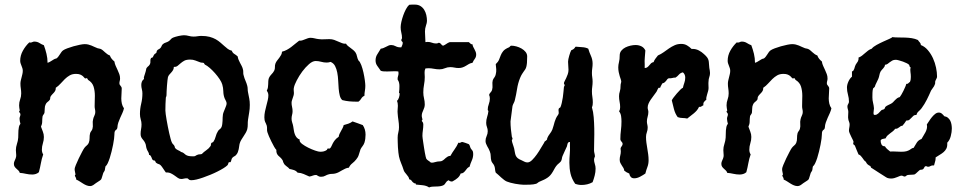

<svg xmlns="http://www.w3.org/2000/svg" viewBox="-20 -756 4213 844"><path d="M524.9 -279.8Q522.5 -269 517.8 -258.8Q513.2 -248.5 508.5 -238.3Q503.9 -228 500.2 -217.5Q496.6 -207 496.1 -195.8Q495.1 -189.5 493.2 -187.7Q491.2 -186 488.8 -184.1Q486.3 -182.1 484.6 -178.2Q482.9 -174.3 482.9 -164.1Q482.9 -157.7 481.4 -146Q480 -134.3 477.1 -119.9Q474.1 -105.5 470.5 -90.1Q466.8 -74.7 462.4 -61.3Q458 -47.9 453.4 -38.1Q448.7 -28.3 443.8 -24.9Q442.4 -21 442.1 -16.8Q441.9 -12.7 440.9 -8.8Q439.9 -4.9 437.7 -2Q435.5 1 434.1 3.9Q429.7 16.6 428.5 22.2Q427.2 27.8 425.5 31Q423.8 34.2 418.9 37.6Q414.1 41 401.9 48.8Q397.5 52.7 390.1 57.4Q382.8 62 377 62Q368.2 62 360.4 58.8Q352.5 55.7 345.2 51Q337.9 46.4 330.3 41.5Q322.8 36.6 314.9 33.2V30.8Q314.9 26.9 312 22.5Q309.1 18.1 309.1 14.2L312 11.2Q311 4.9 309.6 -1Q308.1 -6.8 308.1 -13.2Q308.1 -17.6 313.5 -31Q318.8 -44.4 326.2 -59.6Q333.5 -74.7 340.6 -88.1Q347.7 -101.6 351.1 -106Q355.5 -111.8 361.3 -116.5Q367.2 -121.1 370.1 -127.9Q374 -137.7 373.8 -148.9Q373.5 -160.2 376 -169.9Q377.4 -175.3 380.9 -179.4Q384.3 -183.6 386.2 -189Q389.2 -199.7 387.9 -210.4Q386.7 -221.2 389.2 -231Q390.6 -238.8 394.8 -247.1Q398.9 -255.4 398.9 -263.2Q398.9 -270 397.5 -276.1Q396 -282.2 396 -289.1Q396 -301.3 396.5 -312.5Q397 -323.7 397 -335Q397 -356.9 391.4 -375.2Q385.7 -393.6 367.2 -404.8L362.8 -412.1Q361.3 -413.1 359.9 -412.1Q358.4 -411.1 356 -411.1Q353 -411.1 350.8 -414.3Q348.6 -417.5 344.5 -421.1Q340.3 -424.8 333.3 -428Q326.2 -431.2 314 -431.2Q297.9 -431.2 286.4 -424.6Q274.9 -418 265.1 -408.4Q255.4 -398.9 246.1 -388.4Q236.8 -377.9 225.1 -370.1Q225.6 -362.8 223.1 -357.9Q220.7 -353 217 -348.9Q213.4 -344.7 209.2 -340.6Q205.1 -336.4 202.1 -331.1Q200.7 -328.1 200.7 -324.5Q200.7 -320.8 199.2 -317.9Q195.3 -312 189.2 -307.9Q183.1 -303.7 180.2 -295.9Q176.8 -288.6 176.8 -280Q176.8 -271.5 175.8 -264.2Q175.8 -260.3 174.6 -257.8Q173.3 -255.4 171.9 -253.2Q170.4 -251 168.9 -249Q167.5 -247.1 167 -244.1Q165.5 -232.9 165.5 -221.7Q165.5 -210.4 160.2 -199.2Q164.1 -188 168.5 -177Q172.9 -166 172.9 -153.8Q172.9 -139.6 168.5 -126Q164.1 -112.3 164.1 -98.1Q164.1 -85.9 169.9 -77.1Q163.1 -58.1 159.7 -38.3Q156.2 -18.6 150.9 1Q145 6.3 137.2 8.8Q129.4 11.2 122.1 11.2Q107.9 11.2 94.2 8.1Q80.6 4.9 66.9 3.9Q65.4 -2 61.3 -6.1Q57.1 -10.3 52.5 -14.2Q47.9 -18.1 44.4 -23.2Q41 -28.3 41 -36.1Q41 -43 45.2 -51.3Q49.3 -59.6 50.8 -66.9Q51.8 -73.7 50.8 -81.1Q49.8 -88.4 49.8 -96.2Q49.8 -109.4 54.4 -123Q59.1 -136.7 60.1 -150.9Q60.5 -158.2 60.5 -166.3Q60.5 -174.3 61 -182.4Q61.5 -190.4 63.2 -198.2Q64.9 -206.1 69.8 -211.9Q68.4 -217.3 67.1 -222.9Q65.9 -228.5 65.9 -233.9Q65.9 -239.3 67.9 -243.9Q69.8 -248.5 69.8 -252.9Q69.8 -257.3 66.9 -260Q64 -262.7 64 -267.1L66.9 -270Q65.9 -275.9 64.9 -281.5Q64 -287.1 64 -293Q64 -306.6 68.6 -319.1Q73.2 -331.5 73.2 -345.2Q73.2 -356.4 71.5 -366.9Q69.8 -377.4 69.8 -388.2Q69.8 -395.5 71.5 -402.6Q73.2 -409.7 75 -416.5Q76.7 -423.3 78.4 -430.4Q80.1 -437.5 80.1 -444.8Q80.1 -450.7 78.4 -456.1Q76.7 -461.4 74.5 -466.8Q72.3 -472.2 70.6 -477.5Q68.8 -482.9 68.8 -488.8Q68.8 -512.2 80.6 -533.2Q92.3 -554.2 108.9 -569.8Q109.9 -569.8 110.8 -569.3Q111.8 -568.8 112.8 -568.8Q118.2 -568.8 122.3 -571Q126.5 -573.2 130.9 -573.2Q143.6 -573.2 153.1 -567.1Q162.6 -561 172.9 -557.1Q179.7 -538.6 184.3 -519.5Q189 -500.5 189 -480Q194.3 -481.4 199 -484.1Q203.6 -486.8 208.3 -489.7Q212.9 -492.7 217.5 -495.4Q222.2 -498 228 -499Q232.9 -502.4 236.3 -507.1Q239.7 -511.7 242.9 -516.6Q246.1 -521.5 249.3 -526.1Q252.4 -530.8 256.8 -534.2Q262.7 -538.6 275.6 -543.5Q288.6 -548.3 303 -552.5Q317.4 -556.6 331.1 -559.3Q344.7 -562 352.1 -562Q360.8 -562 367.9 -560.3Q375 -558.6 381.6 -555.9Q388.2 -553.2 394.8 -550Q401.4 -546.9 409.2 -543.9Q412.1 -543 415 -542.7Q418 -542.5 421.9 -541Q427.7 -538.6 432.4 -534.4Q437 -530.3 441.9 -525.9Q446.8 -521.5 451.9 -517.8Q457 -514.2 462.9 -512.2Q465.8 -503.9 470.9 -497.6Q476.1 -491.2 482.9 -485.8Q484.4 -475.6 488.5 -466.6Q492.7 -457.5 496.8 -448.5Q501 -439.5 504.4 -430.4Q507.8 -421.4 507.8 -411.1Q507.8 -404.8 506.3 -400.1Q504.9 -395.5 504.9 -390.1Q504.9 -385.7 506.6 -383.3Q508.3 -380.9 510 -378.7Q511.7 -376.5 513.4 -373.8Q515.1 -371.1 515.1 -367.2Q515.1 -356 514.2 -345.2Q513.2 -334.5 513.2 -323.2Q513.2 -312 515.6 -300.8Q518.1 -289.6 524.9 -279.8Z M1078.1 -294.9Q1078.1 -276.9 1075.4 -262Q1072.8 -247.1 1070.3 -230Q1068.8 -219.2 1069.1 -209Q1069.3 -198.7 1066.9 -188Q1064.5 -179.7 1060.1 -172.1Q1055.7 -164.6 1050.8 -157.2Q1045.9 -149.9 1041.3 -142.3Q1036.6 -134.8 1034.2 -127Q1032.2 -120.6 1031.5 -113.8Q1030.8 -106.9 1029.3 -100.1Q1027.8 -93.3 1025.4 -86.9Q1022.9 -80.6 1018.1 -75.2Q1015.1 -71.3 1010.5 -69.1Q1005.9 -66.9 1002 -63Q998 -58.6 997.1 -53Q996.1 -47.4 993.2 -43H986.3Q983.9 -40.5 983.4 -37.1Q982.9 -33.7 980 -29.8Q974.1 -23.9 962.4 -16.6Q950.7 -9.3 936 -2Q921.4 5.4 904.8 12.2Q888.2 19 872.8 24.4Q857.4 29.8 844 33Q830.6 36.1 822.3 36.1Q815.9 36.1 813.2 34.9Q810.5 33.7 809.1 32Q807.6 30.3 806.2 29.1Q804.7 27.8 800.3 27.8Q793.9 27.8 788.1 29.3Q782.2 30.8 776.4 30.8Q768.6 30.8 762 26.1Q755.4 21.5 748 16.1Q740.7 10.7 731.4 6.1Q722.2 1.5 709 2Q707 -0.5 703.9 -5.1Q700.7 -9.8 697.5 -14.6Q694.3 -19.5 691.2 -23.7Q688 -27.8 686 -29.8Q682.1 -33.7 677 -34.9Q671.9 -36.1 667 -40Q664.6 -41.5 663.8 -44.4Q663.1 -47.4 660.2 -49.8Q657.7 -51.3 655.3 -51Q652.8 -50.8 651.4 -53.2Q649.4 -54.7 648.2 -58.1Q647 -61.5 645.5 -65.2Q644 -68.8 641.8 -71.8Q639.6 -74.7 635.3 -75.2Q635.3 -82.5 631.3 -88.6Q627.4 -94.7 625 -101.1Q622.6 -107.9 621.8 -114.5Q621.1 -121.1 618.2 -127Q615.7 -132.8 612.3 -137.2Q608.9 -141.6 605.7 -145.5Q602.5 -149.4 600.3 -154.5Q598.1 -159.7 598.1 -167Q598.1 -177.7 600.1 -188Q602.1 -198.2 602.1 -209Q602.1 -220.2 598.6 -231.4Q595.2 -242.7 595.2 -254.9Q595.2 -277.8 600.6 -300Q606 -322.3 606 -345.2Q606 -355 603.5 -364Q601.1 -373 601.1 -382.8Q601.1 -389.6 603.5 -396.5Q606 -403.3 612.3 -408.2Q613.3 -409.7 612.8 -411.6Q612.3 -413.6 612.3 -415Q612.3 -416.5 613.8 -420.9Q615.2 -425.3 616.9 -430.4Q618.7 -435.5 620.1 -440.9Q621.6 -446.3 622.1 -449.2Q622.6 -454.1 624.3 -457Q626 -460 628.7 -462.2Q631.3 -464.4 633.8 -466.6Q636.2 -468.8 638.2 -472.2Q642.1 -479 641.1 -486.6Q640.1 -494.1 644 -501L651.4 -503.9Q654.8 -511.7 656.7 -514.6Q658.7 -517.6 660.2 -518.8Q661.6 -520 663.1 -520.5Q664.6 -521 667 -523.9Q668.5 -525.4 668.5 -528.1Q668.5 -530.8 669.9 -533.2Q672.4 -537.1 677.7 -539.6Q683.1 -542 686 -545.9Q689 -549.8 690.7 -554.4Q692.4 -559.1 696.3 -562Q700.7 -566.4 708.5 -568.8Q716.3 -571.3 722.2 -575.2Q727.5 -579.1 731.2 -583.7Q734.9 -588.4 741.2 -590.8Q744.6 -592.3 751 -594.2Q757.3 -596.2 764.4 -597.7Q771.5 -599.1 777.8 -600.1Q784.2 -601.1 788.1 -601.1Q799.3 -601.1 809.8 -598.1Q820.3 -595.2 831.1 -595.2Q840.3 -595.2 848.6 -596.7Q856.9 -598.1 865.2 -598.1Q886.2 -598.1 901.6 -594Q917 -589.8 928.5 -583.3Q939.9 -576.7 949 -568.8Q958 -561 965.8 -554Q973.6 -546.9 981.4 -541Q989.3 -535.2 999 -533.2Q1002 -523.9 1010 -519Q1018.1 -514.2 1024.9 -507.8Q1025.9 -500 1028.8 -493.2Q1031.7 -486.3 1035.2 -479.7Q1038.6 -473.1 1042 -466.8Q1045.4 -460.4 1047.4 -453.1Q1049.8 -445.3 1049.3 -438Q1048.8 -430.7 1051.3 -423.8Q1054.2 -412.1 1059.1 -401.1Q1064 -390.1 1066.9 -378.9Q1068.8 -371.6 1068.8 -364.3Q1068.8 -356.9 1070.3 -350.1Q1073.2 -335 1075.7 -322.8Q1078.1 -310.5 1078.1 -294.9ZM976.1 -300.8Q976.1 -307.6 972.9 -312.7Q969.7 -317.9 967.3 -324.2Q961.9 -338.4 961.7 -354.2Q961.4 -370.1 957 -384.8Q954.1 -395 945.3 -408.2Q936.5 -421.4 925.3 -434.1Q914.1 -446.8 902.1 -457.3Q890.1 -467.8 880.4 -472.2L876 -479Q873 -480.5 868.7 -480.5Q864.3 -480.5 860.4 -481.9Q849.1 -485.8 838.9 -490Q828.6 -494.1 815.9 -494.1Q799.3 -494.1 790 -489Q780.8 -483.9 773.9 -477.8Q767.1 -471.7 760.7 -466.6Q754.4 -461.4 744.1 -461.9Q744.1 -454.1 741 -448.5Q737.8 -442.9 733.4 -438Q729 -433.1 724.6 -428.2Q720.2 -423.3 718.3 -417Q717.3 -413.1 716.1 -402.3Q714.8 -391.6 713.9 -378.7Q712.9 -365.7 712.4 -354Q711.9 -342.3 711.9 -336.9Q711.9 -334.5 710.9 -332Q710 -329.6 709 -327.1Q708 -313 707.5 -298.6Q707 -284.2 707 -270Q707 -264.6 708.5 -253.7Q710 -242.7 712.4 -228.8Q714.8 -214.8 717.8 -199.5Q720.7 -184.1 723.9 -170.4Q727.1 -156.7 730 -145.8Q732.9 -134.8 735.4 -129.9Q737.8 -124.5 741.2 -121.6Q744.6 -118.7 747.1 -113.8Q748.5 -111.3 748.5 -108.9Q748.5 -106.4 751 -104Q755.9 -98.6 762.9 -95.7Q770 -92.8 776.4 -87.9Q784.2 -85.9 787.6 -82.8Q791 -79.6 795.2 -76.4Q799.3 -73.2 806.4 -71Q813.5 -68.8 829.1 -68.8Q836.9 -68.8 839.1 -70.8Q841.3 -72.8 847.2 -75.2Q852.5 -77.6 857.9 -77.6Q863.3 -77.6 867.2 -79.1Q875.5 -87.9 887 -95.7Q898.4 -103.5 905.3 -113.8Q907.7 -117.2 907.2 -120.6Q906.7 -124 909.2 -127Q910.6 -129.4 913.6 -129.9Q916.5 -130.4 918 -132.8Q924.8 -142.6 928 -155.5Q931.2 -168.5 938 -179.2Q940.9 -184.6 946.3 -188.2Q951.7 -191.9 954.1 -198.2Q956.1 -203.6 957 -210.4Q958 -217.3 958.3 -224.6Q958.5 -231.9 958.7 -239.3Q959 -246.6 960 -252.9Q960.9 -258.3 963.6 -264.9Q966.3 -271.5 969 -278.1Q971.7 -284.7 973.9 -290.8Q976.1 -296.9 976.1 -300.8Z M1585.9 -378.9Q1585.9 -367.7 1584 -356.9Q1582 -346.2 1582 -335Q1572.8 -331.1 1568.1 -322.8Q1563.5 -314.5 1555.7 -309.1H1546.9Q1531.2 -309.1 1515.6 -310.5Q1500 -312 1484.9 -315.9Q1477.1 -322.3 1473.6 -335.7Q1470.2 -349.1 1468.8 -366Q1467.3 -382.8 1466.6 -401.4Q1465.8 -419.9 1462.6 -436.5Q1459.5 -453.1 1452.9 -465.8Q1446.3 -478.5 1433.1 -483.9Q1424.8 -481 1416 -481Q1403.8 -481 1391.8 -484.4Q1379.9 -487.8 1367.7 -487.8Q1354 -487.8 1338.4 -474.1Q1322.8 -460.4 1308.8 -441.7Q1294.9 -422.9 1284.7 -403.1Q1274.4 -383.3 1272 -371.1Q1270.5 -364.7 1271.2 -358.9Q1272 -353 1272 -347.2Q1272 -341.3 1270.3 -335.7Q1268.6 -330.1 1266.8 -325Q1265.1 -319.8 1263.4 -314.7Q1261.7 -309.6 1261.7 -304.2Q1261.7 -294.9 1263.9 -285.9Q1266.1 -276.9 1266.1 -267.1Q1266.1 -258.8 1263.9 -251Q1261.7 -243.2 1261.7 -233.9Q1261.7 -225.6 1264.6 -217Q1267.6 -208.5 1269 -200.2Q1270.5 -191.9 1271.7 -183.1Q1272.9 -174.3 1275.9 -166.3Q1278.8 -158.2 1283.9 -151.9Q1289.1 -145.5 1297.9 -142.1L1296.9 -139.2Q1296.9 -131.8 1308.3 -123Q1319.8 -114.3 1335.2 -106.7Q1350.6 -99.1 1365.5 -94Q1380.4 -88.9 1387.7 -88.9Q1396 -88.9 1403.1 -90.6Q1410.2 -92.3 1417 -97.2L1419.9 -103H1429.7Q1434.6 -107.4 1437 -113.3Q1439.5 -119.1 1442.9 -125.7Q1446.3 -132.3 1451.9 -139.6Q1457.5 -147 1468.8 -154.8Q1469.7 -162.1 1472.9 -168.5Q1476.1 -174.8 1479.5 -180.9Q1482.9 -187 1486.1 -193.1Q1489.3 -199.2 1490.7 -206.1Q1501.5 -209 1511.5 -212.4Q1521.5 -215.8 1529.8 -222.2Q1541 -218.8 1552.2 -214.4Q1563.5 -210 1574.7 -206.1Q1586.9 -188 1586.9 -164.1Q1586.9 -154.8 1585.7 -146Q1584.5 -137.2 1582 -128.9Q1579.1 -120.6 1574 -114Q1568.8 -107.4 1564.9 -100.1Q1560.5 -87.9 1557.4 -76.4Q1554.2 -64.9 1545.9 -55.2Q1538.1 -45.4 1528.3 -37.8Q1518.6 -30.3 1513.7 -19Q1504.9 -18.1 1497.6 -14.6Q1490.2 -11.2 1483.2 -7.1Q1476.1 -2.9 1468.8 1Q1461.4 4.9 1453.1 6.8Q1446.3 8.3 1439.7 8.3Q1433.1 8.3 1426.8 9.8Q1417 12.2 1409.7 16.6Q1402.3 21 1392.1 21Q1386.2 21 1383.1 19.8Q1379.9 18.6 1377.4 17.1Q1375 15.6 1373.3 14.4Q1371.6 13.2 1368.7 13.2Q1361.3 13.2 1354.5 16.1Q1347.7 19 1339.8 20Q1326.2 14.2 1314.9 9Q1303.7 3.9 1288.1 2.9Q1281.7 -5.4 1271.7 -8.5Q1261.7 -11.7 1252.9 -13.2Q1250.5 -16.6 1246.8 -19.5Q1243.2 -22.5 1239.5 -25.1Q1235.8 -27.8 1232.4 -31.2Q1229 -34.7 1227.1 -39.1Q1224.6 -43 1223.9 -47.1Q1223.1 -51.3 1219.7 -55.2Q1215.8 -61 1211.2 -64.7Q1206.5 -68.4 1202.9 -72.3Q1199.2 -76.2 1196.8 -81.8Q1194.3 -87.4 1194.8 -97.2Q1190.9 -100.6 1184.8 -111.3Q1178.7 -122.1 1172.9 -134Q1167 -146 1162.1 -157.2Q1157.2 -168.5 1155.8 -173.8Q1153.3 -180.7 1153.8 -188Q1154.3 -195.3 1152.8 -203.1Q1150.9 -209.5 1148.9 -213.1Q1147 -216.8 1145.5 -220.2Q1144 -223.6 1143.1 -228Q1142.1 -232.4 1142.1 -240.2Q1142.1 -252.9 1144.8 -265.9Q1147.5 -278.8 1150.9 -291.5Q1154.3 -304.2 1157 -315.7Q1159.7 -327.1 1159.7 -336.9Q1159.7 -343.3 1157.7 -348.4Q1155.8 -353.5 1152.8 -357.9Q1156.7 -364.7 1157.7 -371.6Q1158.7 -378.4 1158.9 -385.5Q1159.2 -392.6 1159.4 -399.4Q1159.7 -406.2 1162.1 -413.1Q1166 -421.9 1173.1 -429Q1180.2 -436 1185.1 -444.8Q1189 -452.6 1188.5 -460.9Q1188 -469.2 1190.9 -477.1Q1193.8 -484.4 1198.5 -490.2Q1203.1 -496.1 1207.8 -502.2Q1212.4 -508.3 1215.8 -514.6Q1219.2 -521 1219.7 -528.8Q1231.4 -531.7 1241.2 -537.1Q1251 -542.5 1259.8 -549.1Q1268.6 -555.7 1277.1 -563Q1285.6 -570.3 1294.9 -577.1H1298.8Q1304.2 -577.1 1310.1 -579.1Q1315.9 -581.1 1321.8 -583.5Q1327.6 -585.9 1333.5 -587.9Q1339.4 -589.8 1344.7 -589.8Q1354 -589.8 1363 -587.4Q1372.1 -585 1381.8 -584Q1393.1 -582.5 1404.5 -583.3Q1416 -584 1427.7 -584Q1439.5 -584 1449 -580.6Q1458.5 -577.1 1467 -573.2Q1475.6 -569.3 1483.9 -566.2Q1492.2 -563 1501 -564Q1504.4 -558.1 1509.8 -553.7Q1515.1 -549.3 1521 -545.2Q1526.9 -541 1532.7 -536.1Q1538.6 -531.2 1543 -524.9Q1547.4 -518.1 1549.3 -508.3Q1551.3 -498.5 1555.7 -490.2Q1562.5 -484.9 1568.1 -470Q1573.7 -455.1 1577.6 -437.5Q1581.5 -419.9 1583.7 -403.6Q1585.9 -387.2 1585.9 -378.9Z M2073.2 -516.1Q2073.2 -505.4 2067.1 -497.3Q2061 -489.3 2057.1 -480Q2048.3 -478.5 2041.7 -474.9Q2035.2 -471.2 2028.6 -467Q2022 -462.9 2014.2 -460Q2006.3 -457 1996.1 -457Q1986.3 -457 1977.3 -459Q1968.3 -460.9 1959 -460.9Q1946.8 -460.9 1935.8 -456.1Q1924.8 -451.2 1912.1 -451.2Q1899.9 -451.2 1887.5 -453.6Q1875 -456.1 1863.3 -456.1Q1859.4 -456.1 1856.2 -455.6Q1853 -455.1 1850.1 -455.1Q1845.7 -445.8 1846.4 -436Q1847.2 -426.3 1847.2 -417Q1847.2 -400.4 1844 -383.8Q1840.8 -367.2 1840.8 -350.1Q1840.8 -336.4 1844 -323.5Q1847.2 -310.5 1847.2 -296.9Q1847.2 -289.6 1845.2 -283.4Q1843.3 -277.3 1840.6 -271.5Q1837.9 -265.6 1835.9 -259.8Q1834 -253.9 1834 -247.1Q1834 -242.7 1835.4 -238Q1836.9 -233.4 1836.9 -229L1834 -226.1Q1834 -224.1 1835 -222.9Q1835.9 -221.7 1837.4 -220Q1838.9 -218.3 1839.8 -215.8Q1840.8 -213.4 1840.8 -209Q1840.8 -196.3 1838.9 -183.6Q1836.9 -170.9 1836.9 -158.2Q1836.9 -155.8 1837.9 -147.7Q1838.9 -139.6 1840.6 -128.9Q1842.3 -118.2 1844 -106.4Q1845.7 -94.7 1847.7 -84.5Q1849.6 -74.2 1851.3 -66.9Q1853 -59.6 1854 -58.1Q1857.9 -52.7 1863.3 -49.6Q1868.7 -46.4 1873 -42Q1875 -41 1878.9 -41Q1884.3 -41 1888.9 -42.5Q1893.6 -43.9 1898.9 -44.9Q1904.3 -46.4 1909.9 -46.4Q1915.5 -46.4 1920.9 -47.9Q1926.8 -50.3 1931.2 -54.2Q1935.5 -58.1 1939.7 -61.8Q1943.8 -65.4 1948.7 -68.1Q1953.6 -70.8 1960 -70.8Q1968.3 -85.9 1978.3 -99.6Q1988.3 -113.3 1995.1 -128.9Q1997.1 -127.9 1999 -127.9Q2002.9 -127.9 2005.6 -129.9Q2008.3 -131.8 2012.2 -131.8Q2012.7 -131.8 2017.1 -130.6Q2021.5 -129.4 2026.4 -127.7Q2031.2 -126 2035.6 -124.3Q2040 -122.6 2041 -122.1Q2043.9 -119.6 2045.7 -113.3Q2047.4 -106.9 2049.8 -103Q2052.2 -99.1 2054.2 -97.2Q2056.2 -95.2 2057.4 -93Q2058.6 -90.8 2059.3 -87.9Q2060.1 -85 2060.1 -79.1Q2060.1 -64 2054 -50.5Q2047.9 -37.1 2043.9 -22.9Q2037.6 -20.5 2033.7 -15.9Q2029.8 -11.2 2026.1 -6.3Q2022.5 -1.5 2017.8 2.4Q2013.2 6.3 2004.9 6.8Q2001 18.1 1992.2 25.9Q1983.4 33.7 1973.1 39.1Q1970.2 42 1964.8 42Q1961.9 42 1958.3 40.5Q1954.6 39.1 1953.1 36.1Q1946.8 38.6 1944.1 41.3Q1941.4 43.9 1939.5 47.1Q1937.5 50.3 1935.3 53.2Q1933.1 56.2 1928.5 58.6Q1923.8 61 1915.3 62.5Q1906.7 64 1892.1 64Q1885.3 64 1878.7 64.7Q1872.1 65.4 1866.2 67.9Q1855 60.1 1838.4 58.3Q1821.8 56.6 1808.1 55.2Q1809.1 50.3 1805.2 50.3Q1801.3 50.3 1798.8 47.9Q1793.5 44.9 1790 39.3Q1786.6 33.7 1778.8 32.2Q1778.3 26.4 1774.9 21.2Q1771.5 16.1 1767.3 11.2Q1763.2 6.3 1759.3 1.2Q1755.4 -3.9 1753.9 -9.8Q1749.5 -23.9 1743.4 -38.3Q1737.3 -52.7 1733.9 -67.9Q1732.4 -74.7 1731.2 -85.7Q1730 -96.7 1729.2 -108.9Q1728.5 -121.1 1728.3 -132.3Q1728 -143.6 1728 -150.9Q1728 -163.1 1731 -174.1Q1733.9 -185.1 1733.9 -196.8Q1733.9 -212.4 1731.4 -227.5Q1729 -242.7 1728 -257.8Q1727.1 -266.1 1728 -274.4Q1729 -282.7 1729 -291Q1729 -303.7 1725.1 -313Q1728 -314.9 1730.2 -318.8Q1732.4 -322.8 1733.9 -327.4Q1735.4 -332 1736.1 -336.9Q1736.8 -341.8 1736.8 -345.2L1733.9 -348.1Q1734.9 -355.5 1735.4 -363Q1735.8 -370.6 1735.8 -377.9Q1735.8 -385.7 1734.1 -392.8Q1732.4 -399.9 1728 -405.8Q1727.1 -413.6 1729.5 -420.4Q1731.9 -427.2 1731.9 -434.1L1731 -441.9Q1719.7 -443.4 1707.5 -442.6Q1695.3 -441.9 1684.1 -441.9Q1676.3 -441.9 1668.5 -442.1Q1660.6 -442.4 1653.8 -444.8Q1646.5 -455.6 1638.7 -466.1Q1630.9 -476.6 1630.9 -490.2Q1630.9 -505.9 1638.7 -517.6Q1646.5 -529.3 1653.8 -542Q1659.7 -542.5 1665.5 -544.9Q1671.4 -547.4 1677 -550.3Q1682.6 -553.2 1688 -555.7Q1693.4 -558.1 1699.2 -558.1Q1709.5 -558.1 1718.8 -553Q1728 -547.9 1739.3 -547.9H1744.1Q1746.6 -553.2 1748.8 -559.1Q1751 -564.9 1750 -570.8Q1747.6 -572.8 1745.8 -575Q1744.1 -577.1 1744.1 -580.1Q1744.1 -582.5 1745.6 -584.2Q1747.1 -585.9 1747.1 -589.8Q1747.1 -601.1 1744.1 -612.5Q1741.2 -624 1741.2 -636.2Q1741.2 -646 1744.4 -660.2Q1747.6 -674.3 1752.7 -688.7Q1757.8 -703.1 1764.6 -715.8Q1771.5 -728.5 1778.8 -734.9Q1785.2 -735.8 1791 -735.8Q1796.9 -735.8 1803.2 -735.8Q1817.9 -735.8 1828.1 -729.5Q1838.4 -723.1 1844.7 -712.9Q1851.1 -702.6 1854 -689.7Q1856.9 -676.8 1856.9 -664.1Q1856.9 -655.8 1852.5 -643.6Q1848.1 -631.3 1848.1 -617.2Q1848.1 -606 1849.1 -594Q1850.1 -582 1850.1 -570.8Q1852.5 -570.8 1855 -571.3Q1857.4 -571.8 1859.9 -571.8Q1869.6 -571.8 1878.4 -568.4Q1887.2 -564.9 1897 -564.9Q1903.8 -564.9 1908.2 -567.9Q1912.1 -567.9 1914.6 -566.2Q1917 -564.5 1918.7 -562.3Q1920.4 -560.1 1922.6 -557.9Q1924.8 -555.7 1928.2 -555.2Q1935.5 -558.1 1942.1 -563Q1948.7 -567.9 1957 -570.8H2041Q2044.9 -567.9 2047.9 -564.5Q2050.8 -561 2057.1 -561Q2057.6 -555.2 2060.3 -549.8Q2063 -544.4 2065.9 -539.1Q2068.8 -533.7 2071 -528.1Q2073.2 -522.5 2073.2 -516.1Z M2598.1 -15.1Q2598.1 0.5 2594.2 15.6Q2590.3 30.8 2585 44.9Q2573.7 51.3 2561.3 54.2Q2548.8 57.1 2536.1 57.1Q2522 57.1 2508.3 51.8Q2493.2 29.8 2488 7.3Q2482.9 -15.1 2482.9 -41Q2482.9 -59.6 2484.6 -78.9Q2486.3 -98.1 2485.4 -117.2V-131.8Q2481 -132.3 2478.8 -130.4Q2476.6 -128.4 2475.3 -125.5Q2474.1 -122.6 2473.6 -119.1Q2473.1 -115.7 2472.2 -112.8Q2467.8 -102.5 2462.6 -92Q2457.5 -81.5 2453.1 -70.8Q2450.7 -65.4 2450 -59.3Q2449.2 -53.2 2446.3 -47.9Q2443.8 -43.9 2439 -40Q2434.1 -36.1 2430.2 -32.2Q2424.3 -25.9 2419.7 -18.3Q2415 -10.7 2411.1 -2.9Q2405.3 7.3 2399.4 13.9Q2393.6 20.5 2386.7 25.1Q2379.9 29.8 2371.8 33.7Q2363.8 37.6 2353 42Q2348.6 43.5 2344.7 46.9Q2340.8 50.3 2336.9 51.8Q2325.2 55.2 2309.8 55.7Q2294.4 56.2 2282.2 56.2Q2275.9 56.2 2265.6 54.9Q2255.4 53.7 2244.4 51.8Q2233.4 49.8 2223.6 47.1Q2213.9 44.4 2208 42Q2202.1 39.6 2195.8 34.7Q2189.5 29.8 2183.1 24.2Q2176.8 18.6 2170.9 12.9Q2165 7.3 2159.2 2.9Q2156.7 -3.9 2156.2 -11.2Q2155.8 -18.6 2153.3 -25.9Q2150.9 -32.2 2146.7 -37.1Q2142.6 -42 2140.1 -47.9Q2137.2 -58.6 2137.2 -69.3Q2137.2 -80.1 2133.3 -89.8Q2131.3 -95.7 2128.2 -101.6Q2125 -107.4 2121.8 -113Q2118.7 -118.7 2116.5 -124.5Q2114.3 -130.4 2114.3 -136.2Q2114.3 -147.5 2119.1 -157.7Q2124 -168 2124 -179.2Q2124 -189 2120.6 -197.5Q2117.2 -206.1 2117.2 -215.8Q2117.2 -229.5 2121.3 -241.9Q2125.5 -254.4 2127 -268.1Q2125.5 -269 2124.8 -270.8Q2124 -272.5 2124 -273.9Q2124 -286.1 2128.7 -298.3Q2133.3 -310.5 2133.3 -323.2Q2133.3 -332 2129.9 -338.9Q2131.8 -345.2 2136.7 -350.1Q2141.6 -355 2143.1 -360.8Q2146 -371.6 2144.8 -382.1Q2143.6 -392.6 2146 -402.8Q2148.4 -409.7 2153.1 -415.5Q2157.7 -421.4 2159.2 -429.2Q2162.1 -440.4 2161.4 -451.7Q2160.6 -462.9 2159.2 -474.1Q2169.9 -483.9 2173.8 -493.9Q2177.7 -503.9 2181.4 -513.4Q2185.1 -522.9 2192.4 -531.7Q2199.7 -540.5 2217.3 -547.9Q2220.2 -549.3 2222.2 -552.2Q2224.1 -555.2 2228 -555.2Q2237.8 -555.2 2249.8 -552Q2261.7 -548.8 2272.5 -542.7Q2283.2 -536.6 2290.3 -527.8Q2297.4 -519 2297.4 -507.8Q2297.4 -490.2 2296.4 -479.5Q2295.4 -468.8 2293.5 -461.9Q2291.5 -455.1 2288.6 -450.7Q2285.6 -446.3 2282.2 -441.7Q2278.8 -437 2274.7 -430.4Q2270.5 -423.8 2266.1 -413.1Q2256.8 -390.1 2252.9 -364.7Q2249 -339.4 2243.2 -315.9Q2241.7 -309.1 2238.3 -303Q2234.9 -296.9 2232.9 -290L2224.1 -222.2Q2224.1 -206.5 2225.8 -188.5Q2227.5 -170.4 2230 -154.8Q2231 -151.9 2231.9 -150.4Q2232.9 -148.9 2232.9 -145Q2232.9 -143.6 2231.4 -142.6Q2230 -141.6 2230 -139.2Q2230 -136.7 2231.2 -131.8Q2232.4 -127 2234.4 -121.6Q2236.3 -116.2 2237.8 -111.1Q2239.3 -106 2240.2 -103Q2242.2 -93.3 2243.4 -85.7Q2244.6 -78.1 2247.1 -72.3Q2249.5 -66.4 2255.1 -61.3Q2260.7 -56.2 2272 -51.8Q2278.3 -48.8 2284.9 -45.4Q2291.5 -42 2298.3 -42Q2308.6 -42 2319.3 -52.7Q2330.1 -63.5 2340.1 -77.6Q2350.1 -91.8 2358.4 -106.4Q2366.7 -121.1 2372.1 -128.9Q2372.6 -132.3 2375 -134.3Q2377.4 -136.2 2379.9 -137.9Q2382.3 -139.6 2384 -141.8Q2385.7 -144 2385.3 -147.9Q2389.6 -158.7 2396.7 -167.5Q2403.8 -176.3 2408.2 -187Q2411.6 -195.8 2413.6 -204.1Q2415.5 -212.4 2418 -220.2Q2420.4 -228 2423.8 -235.6Q2427.2 -243.2 2433.1 -251Q2437 -256.3 2436 -262Q2435.1 -267.6 2435.1 -272Q2435.1 -275.9 2437 -279.8L2443.4 -284.2Q2446.8 -292 2449.5 -303.7Q2452.1 -315.4 2454.1 -328.1Q2456.1 -340.8 2457 -353Q2458 -365.2 2459 -374Q2460 -377 2461.4 -378.9Q2462.9 -380.9 2461.9 -383.8Q2459 -385.3 2459 -390.1Q2459 -393.6 2462.2 -399.4Q2465.3 -405.3 2469 -413.1Q2472.7 -420.9 2475.8 -429.9Q2479 -439 2479 -449.2Q2479 -458 2478 -467Q2477.1 -476.1 2477.1 -484.9Q2477.1 -489.3 2478.5 -496.3Q2480 -503.4 2482.2 -511Q2484.4 -518.6 2486.8 -525.4Q2489.3 -532.2 2491.2 -535.2Q2498.5 -538.1 2501.5 -540.5Q2504.4 -543 2505.9 -544.9Q2507.3 -546.9 2508.1 -548.3Q2508.8 -549.8 2511.2 -550.8Q2523.9 -549.3 2539.1 -548.6Q2554.2 -547.9 2565.9 -542Q2570.8 -525.4 2577.9 -509.8Q2585 -494.1 2585 -476.1Q2585 -466.3 2583.5 -456.1Q2582 -445.8 2582 -435.1Q2582 -425.3 2583.5 -416Q2585 -406.7 2585 -397Q2585 -385.7 2583.5 -375.2Q2582 -364.7 2582 -354Q2582 -341.8 2584 -329.8Q2585.9 -317.9 2585.9 -306.2Q2585.9 -300.8 2585.2 -295.2Q2584.5 -289.6 2582 -284.2Q2587.9 -265.1 2589.8 -241Q2591.8 -216.8 2592.3 -191.2Q2592.8 -165.5 2592 -140.6Q2591.3 -115.7 2591.3 -95.2Q2591.3 -88.4 2593.3 -81.3Q2595.2 -74.2 2595.2 -67.9Q2593.8 -64.9 2592.5 -61.5Q2591.3 -58.1 2591.3 -55.2Q2591.3 -45.4 2594.7 -35.4Q2598.1 -25.4 2598.1 -15.1Z M3101.1 -435.1Q3101.1 -425.8 3097.9 -417Q3094.7 -408.2 3094.7 -398.9Q3093.8 -391.6 3094.2 -384Q3094.7 -376.5 3094.7 -369.1Q3094.7 -363.3 3092.8 -356Q3090.8 -348.6 3088.6 -341.6Q3086.4 -334.5 3085.2 -328.4Q3084 -322.3 3085 -317.9Q3078.1 -312.5 3074.5 -307.4Q3070.8 -302.2 3071.8 -293Q3065.9 -290.5 3062.7 -287.8Q3059.6 -285.2 3052.7 -286.1Q3048.8 -277.3 3043 -270.5Q3037.1 -263.7 3030 -257.8Q3022.9 -252 3015.4 -246.3Q3007.8 -240.7 3001 -234.9Q2990.2 -237.3 2980 -237.3Q2969.7 -237.3 2959 -241.2Q2947.8 -256.3 2942.6 -276.6Q2937.5 -296.9 2933.1 -314.9Q2934.6 -318.8 2940.9 -327.4Q2947.3 -335.9 2955.3 -345.2Q2963.4 -354.5 2970.7 -361.8Q2978 -369.1 2981.9 -370.1Q2984.4 -381.3 2988.3 -392.1Q2992.2 -402.8 2992.2 -415Q2992.2 -429.2 2981.9 -438Q2970.7 -435.5 2964.4 -428Q2958 -420.4 2949.7 -415Q2941.4 -415 2935.1 -413.1Q2928.7 -411.1 2920.9 -412.1Q2916 -411.1 2913.6 -408Q2911.1 -404.8 2908.7 -401.4Q2906.2 -397.9 2902.3 -394.5Q2898.4 -391.1 2891.1 -389.2Q2890.6 -388.2 2889.4 -385.7Q2888.2 -383.3 2886.5 -380.4Q2884.8 -377.4 2883.5 -374.5Q2882.3 -371.6 2881.8 -370.1H2875Q2871.1 -364.7 2868.9 -358.9Q2866.7 -353 2861.8 -347.2Q2857.4 -340.8 2851.6 -333.3Q2845.7 -325.7 2840.1 -317.4Q2834.5 -309.1 2830.8 -300.5Q2827.1 -292 2827.1 -283.2Q2827.1 -277.8 2828.6 -273.2Q2830.1 -268.6 2830.1 -264.2Q2830.1 -253.4 2826.9 -242.9Q2823.7 -232.4 2823.7 -222.2Q2823.7 -215.3 2825.4 -208.5Q2827.1 -201.7 2827.1 -194.8Q2827.1 -184.6 2823.5 -174.8Q2819.8 -165 2819.8 -153.8Q2819.8 -141.1 2821.5 -128.7Q2823.2 -116.2 2825.4 -103.5Q2827.6 -90.8 2829.3 -77.9Q2831.1 -64.9 2831.1 -51.8Q2831.1 -35.2 2825.9 -22Q2820.8 -8.8 2816.9 6.8Q2807.1 13.7 2793.7 20.8Q2780.3 27.8 2768.1 27.8Q2758.3 27.8 2752.9 22Q2747.6 16.1 2746.1 6.8Q2733.9 2.4 2724.1 -5.9Q2723.6 -12.2 2720.5 -17.6Q2717.3 -22.9 2713.6 -28.3Q2710 -33.7 2707 -39.8Q2704.1 -45.9 2704.1 -54.2Q2704.1 -63 2706.5 -72Q2709 -81.1 2709 -90.8Q2709 -94.2 2708.5 -96.9Q2708 -99.6 2708 -102.1Q2708 -105.5 2709.5 -107.9Q2710.9 -110.4 2712.4 -112.5Q2713.9 -114.7 2715.3 -117.2Q2716.8 -119.6 2716.8 -124Q2716.8 -127 2715.3 -129.2Q2713.9 -131.3 2711.9 -133.5Q2710 -135.7 2708.5 -138.4Q2707 -141.1 2707 -145Q2707 -164.6 2709.5 -183.3Q2711.9 -202.1 2711.9 -222.2Q2711.9 -233.9 2710.2 -245.6Q2708.5 -257.3 2701.2 -267.1Q2704.1 -271 2705.1 -275.6Q2706.1 -280.3 2706.1 -285.2Q2706.1 -296.9 2703.6 -308.8Q2701.2 -320.8 2701.2 -333Q2701.2 -344.2 2704.6 -354Q2708 -363.8 2708 -380.9Q2708 -385.7 2709.5 -390.1Q2710.9 -394.5 2710.9 -398.9Q2710.9 -400.9 2709 -406.7Q2707 -412.6 2704.3 -420.9Q2701.7 -429.2 2699.7 -439.2Q2697.8 -449.2 2697.8 -460Q2697.8 -470.7 2700.9 -482.7Q2704.1 -494.6 2704.1 -512.2Q2704.1 -524.4 2711.2 -533.2Q2718.3 -542 2729 -547.4Q2739.7 -552.7 2751.7 -555.4Q2763.7 -558.1 2773.9 -558.1Q2787.6 -558.1 2799.3 -552.5Q2811 -546.9 2816.9 -534.2Q2815.9 -519 2814.5 -503.7Q2813 -488.3 2814 -473.1V-457Q2821.3 -457 2825.9 -460.7Q2830.6 -464.4 2834.2 -469Q2837.9 -473.6 2842 -477.8Q2846.2 -481.9 2853 -482.9Q2856 -491.2 2861.3 -498.3Q2866.7 -505.4 2872.1 -512.2Q2885.7 -518.1 2897.5 -526.6Q2909.2 -535.2 2920.9 -543.2Q2932.6 -551.3 2945.6 -557.1Q2958.5 -563 2975.1 -563Q2988.8 -563 2999.8 -556.6Q3010.7 -550.3 3020 -541H3024.9Q3039.1 -541 3051.8 -534.4Q3064.5 -527.8 3074.7 -518.1Q3084 -509.8 3088.4 -503.7Q3092.8 -497.6 3094.5 -491.2Q3096.2 -484.9 3096.4 -476.8Q3096.7 -468.8 3098.1 -457Q3099.1 -451.2 3100.1 -445.8Q3101.1 -440.4 3101.1 -435.1Z M3634.8 -279.8Q3632.3 -269 3627.7 -258.8Q3623 -248.5 3618.4 -238.3Q3613.8 -228 3610.1 -217.5Q3606.4 -207 3606 -195.8Q3605 -189.5 3603 -187.7Q3601.1 -186 3598.6 -184.1Q3596.2 -182.1 3594.5 -178.2Q3592.8 -174.3 3592.8 -164.1Q3592.8 -157.7 3591.3 -146Q3589.8 -134.3 3586.9 -119.9Q3584 -105.5 3580.3 -90.1Q3576.7 -74.7 3572.3 -61.3Q3567.9 -47.9 3563.2 -38.1Q3558.6 -28.3 3553.7 -24.9Q3552.2 -21 3552 -16.8Q3551.8 -12.7 3550.8 -8.8Q3549.8 -4.9 3547.6 -2Q3545.4 1 3543.9 3.9Q3539.6 16.6 3538.3 22.2Q3537.1 27.8 3535.4 31Q3533.7 34.2 3528.8 37.6Q3523.9 41 3511.7 48.8Q3507.3 52.7 3500 57.4Q3492.7 62 3486.8 62Q3478 62 3470.2 58.8Q3462.4 55.7 3455.1 51Q3447.8 46.4 3440.2 41.5Q3432.6 36.6 3424.8 33.2V30.8Q3424.8 26.9 3421.9 22.5Q3418.9 18.1 3418.9 14.2L3421.9 11.2Q3420.9 4.9 3419.4 -1Q3418 -6.8 3418 -13.2Q3418 -17.6 3423.3 -31Q3428.7 -44.4 3436 -59.6Q3443.4 -74.7 3450.4 -88.1Q3457.5 -101.6 3460.9 -106Q3465.3 -111.8 3471.2 -116.5Q3477.1 -121.1 3480 -127.9Q3483.9 -137.7 3483.6 -148.9Q3483.4 -160.2 3485.8 -169.9Q3487.3 -175.3 3490.7 -179.4Q3494.1 -183.6 3496.1 -189Q3499 -199.7 3497.8 -210.4Q3496.6 -221.2 3499 -231Q3500.5 -238.8 3504.6 -247.1Q3508.8 -255.4 3508.8 -263.2Q3508.8 -270 3507.3 -276.1Q3505.9 -282.2 3505.9 -289.1Q3505.9 -301.3 3506.3 -312.5Q3506.8 -323.7 3506.8 -335Q3506.8 -356.9 3501.2 -375.2Q3495.6 -393.6 3477.1 -404.8L3472.7 -412.1Q3471.2 -413.1 3469.7 -412.1Q3468.3 -411.1 3465.8 -411.1Q3462.9 -411.1 3460.7 -414.3Q3458.5 -417.5 3454.3 -421.1Q3450.2 -424.8 3443.1 -428Q3436 -431.2 3423.8 -431.2Q3407.7 -431.2 3396.2 -424.6Q3384.8 -418 3375 -408.4Q3365.2 -398.9 3356 -388.4Q3346.7 -377.9 3335 -370.1Q3335.4 -362.8 3333 -357.9Q3330.6 -353 3326.9 -348.9Q3323.2 -344.7 3319.1 -340.6Q3314.9 -336.4 3312 -331.1Q3310.5 -328.1 3310.5 -324.5Q3310.5 -320.8 3309.1 -317.9Q3305.2 -312 3299.1 -307.9Q3293 -303.7 3290 -295.9Q3286.6 -288.6 3286.6 -280Q3286.6 -271.5 3285.6 -264.2Q3285.6 -260.3 3284.4 -257.8Q3283.2 -255.4 3281.7 -253.2Q3280.3 -251 3278.8 -249Q3277.3 -247.1 3276.9 -244.1Q3275.4 -232.9 3275.4 -221.7Q3275.4 -210.4 3270 -199.2Q3273.9 -188 3278.3 -177Q3282.7 -166 3282.7 -153.8Q3282.7 -139.6 3278.3 -126Q3273.9 -112.3 3273.9 -98.1Q3273.9 -85.9 3279.8 -77.1Q3272.9 -58.1 3269.5 -38.3Q3266.1 -18.6 3260.7 1Q3254.9 6.3 3247.1 8.8Q3239.3 11.2 3231.9 11.2Q3217.8 11.2 3204.1 8.1Q3190.4 4.9 3176.8 3.9Q3175.3 -2 3171.1 -6.1Q3167 -10.3 3162.4 -14.2Q3157.7 -18.1 3154.3 -23.2Q3150.9 -28.3 3150.9 -36.1Q3150.9 -43 3155 -51.3Q3159.2 -59.6 3160.6 -66.9Q3161.6 -73.7 3160.6 -81.1Q3159.7 -88.4 3159.7 -96.2Q3159.7 -109.4 3164.3 -123Q3168.9 -136.7 3169.9 -150.9Q3170.4 -158.2 3170.4 -166.3Q3170.4 -174.3 3170.9 -182.4Q3171.4 -190.4 3173.1 -198.2Q3174.8 -206.1 3179.7 -211.9Q3178.2 -217.3 3177 -222.9Q3175.8 -228.5 3175.8 -233.9Q3175.8 -239.3 3177.7 -243.9Q3179.7 -248.5 3179.7 -252.9Q3179.7 -257.3 3176.8 -260Q3173.8 -262.7 3173.8 -267.1L3176.8 -270Q3175.8 -275.9 3174.8 -281.5Q3173.8 -287.1 3173.8 -293Q3173.8 -306.6 3178.5 -319.1Q3183.1 -331.5 3183.1 -345.2Q3183.1 -356.4 3181.4 -366.9Q3179.7 -377.4 3179.7 -388.2Q3179.7 -395.5 3181.4 -402.6Q3183.1 -409.7 3184.8 -416.5Q3186.5 -423.3 3188.2 -430.4Q3189.9 -437.5 3189.9 -444.8Q3189.9 -450.7 3188.2 -456.1Q3186.5 -461.4 3184.3 -466.8Q3182.1 -472.2 3180.4 -477.5Q3178.7 -482.9 3178.7 -488.8Q3178.7 -512.2 3190.4 -533.2Q3202.1 -554.2 3218.8 -569.8Q3219.7 -569.8 3220.7 -569.3Q3221.7 -568.8 3222.7 -568.8Q3228 -568.8 3232.2 -571Q3236.3 -573.2 3240.7 -573.2Q3253.4 -573.2 3262.9 -567.1Q3272.5 -561 3282.7 -557.1Q3289.6 -538.6 3294.2 -519.5Q3298.8 -500.5 3298.8 -480Q3304.2 -481.4 3308.8 -484.1Q3313.5 -486.8 3318.1 -489.7Q3322.8 -492.7 3327.4 -495.4Q3332 -498 3337.9 -499Q3342.8 -502.4 3346.2 -507.1Q3349.6 -511.7 3352.8 -516.6Q3356 -521.5 3359.1 -526.1Q3362.3 -530.8 3366.7 -534.2Q3372.6 -538.6 3385.5 -543.5Q3398.4 -548.3 3412.8 -552.5Q3427.2 -556.6 3440.9 -559.3Q3454.6 -562 3461.9 -562Q3470.7 -562 3477.8 -560.3Q3484.9 -558.6 3491.5 -555.9Q3498 -553.2 3504.6 -550Q3511.2 -546.9 3519 -543.9Q3522 -543 3524.9 -542.7Q3527.8 -542.5 3531.7 -541Q3537.6 -538.6 3542.2 -534.4Q3546.9 -530.3 3551.8 -525.9Q3556.6 -521.5 3561.8 -517.8Q3566.9 -514.2 3572.8 -512.2Q3575.7 -503.9 3580.8 -497.6Q3585.9 -491.2 3592.8 -485.8Q3594.2 -475.6 3598.4 -466.6Q3602.5 -457.5 3606.7 -448.5Q3610.8 -439.5 3614.3 -430.4Q3617.7 -421.4 3617.7 -411.1Q3617.7 -404.8 3616.2 -400.1Q3614.7 -395.5 3614.7 -390.1Q3614.7 -385.7 3616.5 -383.3Q3618.2 -380.9 3619.9 -378.7Q3621.6 -376.5 3623.3 -373.8Q3625 -371.1 3625 -367.2Q3625 -356 3624 -345.2Q3623 -334.5 3623 -323.2Q3623 -312 3625.5 -300.8Q3627.9 -289.6 3634.8 -279.8Z M4144 -128.9V-125Q4144.5 -111.3 4139.9 -102.5Q4135.3 -93.8 4127.9 -87.4Q4120.6 -81.1 4111.3 -75.7Q4102.1 -70.3 4092.8 -64V-60.1Q4092.8 -51.8 4090.1 -44.2Q4087.4 -36.6 4085.9 -28.8H4084Q4076.7 -29.8 4071 -26.4Q4065.4 -22.9 4060.1 -22.9Q4055.7 -22.9 4050.8 -25.9Q4045.9 -24.9 4044.4 -22.5Q4043 -20 4041.5 -17.1Q4040 -14.2 4037.1 -12Q4034.2 -9.8 4026.9 -9.8Q4024.4 -9.8 4021.2 -7.1Q4018.1 -4.4 4014.4 -1Q4010.7 2.4 4007.3 5.6Q4003.9 8.8 4002 9.8Q3999.5 11.2 3995.6 11.5Q3991.7 11.7 3987.1 12Q3982.4 12.2 3978 12.5Q3973.6 12.7 3970.2 13.2Q3966.3 14.2 3963.1 17.1Q3960 20 3957 20Q3953.1 20 3950 18.1Q3946.8 16.1 3942.9 16.1Q3939.5 16.1 3934.6 18.1Q3929.7 20 3923.8 22.5Q3918 24.9 3911.1 26.9Q3904.3 28.8 3897 28.8Q3887.2 28.8 3879.9 25.9Q3879.4 25.9 3874.3 22.7Q3869.1 19.5 3861.6 14.6Q3854 9.8 3845.2 4.2Q3836.4 -1.5 3828.6 -6.6Q3820.8 -11.7 3815.4 -15.1Q3810.1 -18.6 3809.1 -19L3806.2 -25.9Q3799.3 -28.8 3794.2 -33.2Q3789.1 -37.6 3786.1 -44.9Q3781.2 -47.9 3777.8 -52.5Q3774.4 -57.1 3771 -62Q3767.6 -66.9 3763.7 -71Q3759.8 -75.2 3753.9 -77.1Q3749.5 -86.9 3745.6 -96.7Q3741.7 -106.4 3737.8 -116.2L3731 -122.1Q3730 -125 3731 -127.7Q3731.9 -130.4 3731.9 -132.8Q3731.9 -134.8 3728.8 -141.1Q3725.6 -147.5 3721.9 -155Q3718.3 -162.6 3715.1 -169.9Q3711.9 -177.2 3711.9 -181.2Q3711.9 -188.5 3713.4 -195.3Q3714.8 -202.1 3714.8 -209Q3714.8 -214.8 3712.4 -220.5Q3710 -226.1 3709 -231.9Q3707.5 -239.7 3708.3 -248Q3709 -256.3 3709 -264.2Q3709 -270 3707 -275.9Q3705.1 -281.7 3705.1 -288.1Q3705.1 -293.9 3708.5 -298.8Q3711.9 -303.7 3711.9 -309.1Q3711.9 -324.7 3707.5 -340.1Q3703.1 -355.5 3703.1 -371.1Q3703.1 -383.3 3709.5 -397.5Q3715.8 -411.6 3725.1 -418.9V-441.9Q3729.5 -442.9 3731.7 -446.3Q3733.9 -449.7 3735.4 -454.1Q3736.8 -458.5 3738 -463.1Q3739.3 -467.8 3741.2 -471.2Q3743.7 -475.6 3746.1 -478.8Q3748.5 -481.9 3750.5 -485.1Q3752.4 -488.3 3753.4 -492.4Q3754.4 -496.6 3753.9 -502.9Q3762.2 -505.9 3769 -511.2Q3775.9 -516.6 3782.5 -522.5Q3789.1 -528.3 3796.1 -533.7Q3803.2 -539.1 3812 -542Q3818.4 -550.3 3833 -558.3Q3847.7 -566.4 3862.8 -573.2Q3877.9 -580.1 3889.6 -585.2Q3901.4 -590.3 3901.9 -592.8Q3915.5 -591.3 3930.2 -591.3Q3944.8 -591.3 3959.5 -590.8Q3974.1 -590.3 3988.3 -588.1Q4002.4 -585.9 4015.1 -580.1Q4016.6 -577.1 4018.8 -574.7Q4021 -572.3 4022.9 -570.1Q4024.9 -567.9 4026.4 -564.9Q4027.8 -562 4027.8 -558.1Q4045.4 -551.3 4058.8 -535.4Q4072.3 -519.5 4081.3 -499.8Q4090.3 -480 4094.7 -458.7Q4099.1 -437.5 4099.1 -419.9Q4099.1 -414.6 4096.9 -411.1Q4094.7 -407.7 4092.8 -402.8Q4090.3 -398.4 4090.8 -393.1Q4091.3 -387.7 4088.9 -383.8Q4086.4 -376.5 4081.5 -370.6Q4076.7 -364.7 4072.8 -357.9Q4064 -337.4 4054.2 -317.9Q4044.4 -298.3 4030.8 -279.8Q4025.4 -272.9 4018.1 -266.6Q4010.7 -260.3 4008.8 -251Q4000 -251 3995.1 -246.8Q3990.2 -242.7 3986.3 -238Q3982.4 -233.4 3977.5 -229.5Q3972.7 -225.6 3963.9 -226.1Q3960 -219.2 3955.8 -214.1Q3951.7 -209 3946.8 -203.1Q3941.9 -203.1 3938.7 -200.9Q3935.5 -198.7 3932.1 -196Q3928.7 -193.4 3924.8 -191.4Q3920.9 -189.5 3915 -189.9Q3910.6 -183.6 3904.8 -179Q3898.9 -174.3 3892.8 -169.9Q3886.7 -165.5 3881.3 -160.4Q3876 -155.3 3873 -147.9Q3867.7 -146.5 3860.6 -145.3Q3853.5 -144 3851.1 -138.2Q3851.1 -128.9 3855 -120.8Q3858.9 -112.8 3870.1 -112.8Q3874 -105.5 3880.4 -100.3Q3886.7 -95.2 3893.1 -89.8Q3905.3 -90.8 3917.5 -89.8Q3929.7 -88.9 3941.9 -88.9Q3956.5 -88.9 3964.8 -91.3Q3973.1 -93.8 3978.3 -96.9Q3983.4 -100.1 3987.1 -102.8Q3990.7 -105.5 3996.1 -106Q4002.9 -118.2 4010.3 -129.4Q4017.6 -140.6 4030.8 -145Q4034.7 -152.3 4039.6 -159.9Q4044.4 -167.5 4048.6 -175.5Q4052.7 -183.6 4054.4 -191.9Q4056.2 -200.2 4054.2 -209Q4058.6 -214.8 4064.2 -223.9Q4069.8 -232.9 4076.7 -241.2Q4083.5 -249.5 4091.1 -255.4Q4098.6 -261.2 4106.9 -261.2Q4114.7 -261.2 4120.6 -256.1Q4126.5 -251 4130.9 -245.1Q4140.6 -243.7 4147.2 -238Q4153.8 -232.4 4157.5 -224.9Q4161.1 -217.3 4162.6 -208.3Q4164.1 -199.2 4164.1 -190.9Q4164.1 -175.8 4159.4 -157.7Q4154.8 -139.6 4144 -128.9ZM3982.9 -460.9Q3980.5 -460.4 3979.7 -461.7Q3979 -462.9 3978.5 -464.6Q3978 -466.3 3977.5 -468Q3977.1 -469.7 3976.1 -471.2Q3973.6 -474.1 3966.1 -478Q3958.5 -481.9 3949.5 -485.1Q3940.4 -488.3 3931.4 -490.7Q3922.4 -493.2 3918 -493.2Q3908.2 -493.2 3902.1 -489.7Q3896 -486.3 3891.1 -482.4Q3886.2 -478.5 3881.6 -475.1Q3877 -471.7 3870.1 -471.2Q3870.1 -466.8 3867.9 -462.9Q3865.7 -459 3862.5 -455.6Q3859.4 -452.1 3856.2 -448.7Q3853 -445.3 3851.1 -441.9Q3847.2 -434.6 3845.7 -426Q3844.2 -417.5 3840.8 -409.2Q3836.9 -399.9 3832.5 -391.8Q3828.1 -383.8 3825.2 -374L3817.9 -367.2Q3815.4 -357.9 3815.2 -347.9Q3814.9 -337.9 3814.9 -328.1Q3814.9 -315.4 3817.9 -304Q3820.8 -292.5 3821.8 -279.8Q3821.8 -275.4 3820.8 -270.3Q3819.8 -265.1 3819.8 -259.8Q3819.8 -257.3 3820.1 -255.4Q3820.3 -253.4 3821.8 -251H3824.2Q3829.6 -250.5 3833.5 -252.4Q3837.4 -254.4 3840.8 -257.3Q3844.2 -260.3 3847.2 -263.9Q3850.1 -267.6 3854 -271Q3856.9 -273.4 3860.4 -273.9Q3863.8 -274.4 3867.2 -276.9Q3869.6 -279.3 3870.1 -282Q3870.6 -284.7 3873 -287.1Q3877.4 -291 3884 -293.9Q3890.6 -296.9 3896 -299.8Q3901.9 -302.7 3906 -307.1Q3910.2 -311.5 3914.3 -315.9Q3918.5 -320.3 3923.3 -324Q3928.2 -327.6 3935.1 -329.1Q3938 -332.5 3942.4 -340.1Q3946.8 -347.7 3951.2 -356.4Q3955.6 -365.2 3959.2 -373.8Q3962.9 -382.3 3963.9 -387.2H3965.8Q3970.7 -387.2 3973.4 -390.4Q3976.1 -393.6 3980 -396Q3982.4 -401.4 3983.2 -407Q3983.9 -412.6 3983.9 -418Q3983.9 -429.2 3982.2 -439.5Q3980.5 -449.7 3982.9 -460.9Z"/></svg>

Font: Margarine
Style: Regular
Weight: 400
Designer: Astigmatic (AOETI)
Foundry: Astigmatic (AOETI)
Version: Version 1.000